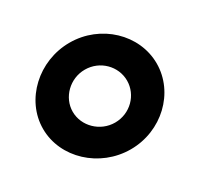

<svg xmlns="http://www.w3.org/2000/svg" viewBox="-118 -653 859 824"><g transform="rotate(-30 312.0 -241.0)"><path d="M176 -241C176 -312 237 -372 311 -372C386 -372 445 -312 445 -241C445 -170 386 -110 311 -110C237 -110 176 -170 176 -241ZM29 -241C29 -97 158 23 312 23C466 23 592 -97 592 -241C592 -385 466 -505 312 -505C158 -505 29 -385 29 -241Z"/></g></svg>

Font: Bluebird
Style: SfBd
Weight: 700
Designer: Jasper
Foundry: Cannot Into Space Fonts
Version: Version 0.98